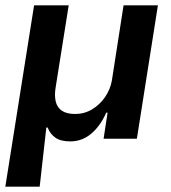

<svg xmlns="http://www.w3.org/2000/svg" viewBox="-21 -521 641 721"><path d="M-1 180 107 -501H237L188 -193Q183 -164 188 -141Q193 -118 211 -105.5Q229 -93 261 -93Q296 -93 325 -110.5Q354 -128 373.5 -156.5Q393 -185 399 -218L443 -501H572L493 0H368L383 -98H378Q356 -48 321.5 -19Q287 10 243 10Q207 10 187 -4Q167 -18 158 -42H153L128 180Z"/></svg>

Font: Nunito Sans 7pt
Style: Bold Italic
Weight: 700
Italic angle: -9°
Version: Version 3.101;gftools[0.9.27]